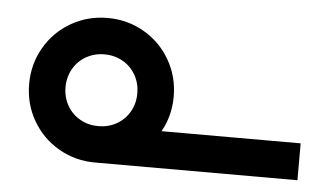

<svg xmlns="http://www.w3.org/2000/svg" viewBox="-33 -340 667 389"><g transform="rotate(5 300.0 -146.0)"><path d="M25 -146Q25 -186.5 44.5 -220.2Q64 -254 97.8 -273.5Q131.5 -293 172 -293Q212.5 -293 246.2 -273.5Q280 -254 299.5 -220.2Q319 -186.5 319 -146Q319 -106.5 300.5 -74H583.5V1H174H172Q131.5 1 97.8 -18.5Q64 -38 44.5 -71.8Q25 -105.5 25 -146ZM172 -73Q192.5 -73 209.2 -82.5Q226 -92 235.5 -108.8Q245 -125.5 245 -146Q245 -166.5 235.5 -183.2Q226 -200 209.2 -209.5Q192.5 -219 172 -219Q151.5 -219 134.8 -209.5Q118 -200 108.5 -183.2Q99 -166.5 99 -146Q99 -125.5 108.5 -108.8Q118 -92 134.8 -82.5Q151.5 -73 172 -73Z"/></g></svg>

Font: JuliaMono MediumItalic
Style: Regular
Weight: 500
Italic angle: -9°
Monospace: yes
Designer: cormullion
Foundry: corm
Version: Version 0.049; ttfautohint (v1.8.4)